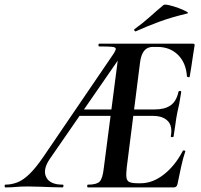

<svg xmlns="http://www.w3.org/2000/svg" viewBox="-80 -815 872 835"><path d="M-56 0Q-60 0 -60 -6Q-60 -12 -56 -12Q-31 -12 -5.5 -21.5Q20 -31 48 -58Q76 -85 110 -135L411 -577Q424 -596 423.5 -603Q423 -610 406.5 -611.5Q390 -613 352 -613Q348 -613 348 -619Q348 -625 352 -625H760Q768 -625 766 -616Q763 -597 759 -571Q755 -545 751.5 -521Q748 -497 745 -482Q744 -478 738.5 -479.5Q733 -481 733 -483Q729 -542 694 -576.5Q659 -611 604 -611H586Q569 -611 557.5 -603.5Q546 -596 539 -581Q532 -566 529 -543L471 -85Q468 -57 470 -42.5Q472 -28 483.5 -23Q495 -18 519 -18H532Q584 -18 633 -56.5Q682 -95 715 -159Q717 -162 722 -160.5Q727 -159 726 -157Q716 -128 707.5 -88.5Q699 -49 692 -15Q689 0 676 0H303Q299 0 299 -6Q299 -12 303 -12Q340 -12 353 -25Q366 -38 371 -81L440 -613L467 -602L136 -123Q105 -77 121 -44.5Q137 -12 192 -12Q197 -12 196 -6Q195 0 192 0Q174 0 147 -1Q120 -2 91.5 -3Q63 -4 40 -4Q9 -4 -10.5 -2Q-30 0 -56 0ZM263 -311 282 -339H467L469 -311ZM675 -222Q674 -218 668 -218.5Q662 -219 663 -223Q671 -267 649.5 -289Q628 -311 585 -311H428L432 -339H592Q636 -339 661.5 -356.5Q687 -374 696 -415Q697 -420 703 -419.5Q709 -419 708 -414Q703 -382 699.5 -363.5Q696 -345 691 -325Q686 -300 683 -275.5Q680 -251 675 -222ZM511 -679Q507 -677 504.5 -682.5Q502 -688 506 -689Q542 -715 572 -742Q602 -769 631 -793Q636 -797 655.5 -792.5Q675 -788 696.5 -780Q718 -772 730.5 -765Q743 -758 733 -756Q666 -740 614 -721Q562 -702 511 -679Z"/></svg>

Font: Cormorant
Style: Bold Italic
Weight: 700
Italic angle: -10°
Designer: Christian Thalmann (Catharsis Fonts)
Foundry: Catharsis Fonts
Version: Version 4.000